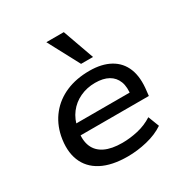

<svg xmlns="http://www.w3.org/2000/svg" viewBox="-175 -905 1023 1058"><g transform="rotate(-30 337.0 -376.0)"><path d="M338 9Q237 9 172.5 -25Q108 -59 83 -122.5Q58 -186 75 -273Q90 -345 132.5 -397.5Q175 -450 240 -478Q305 -506 389 -506Q467 -506 520 -476.5Q573 -447 595.5 -390.5Q618 -334 607 -250L604 -222H147L157 -291H544L519 -269Q528 -324 514 -360Q500 -396 467 -414.5Q434 -433 383 -433Q331 -433 287 -412.5Q243 -392 214 -354Q185 -316 175 -262L173 -251Q163 -192 180 -152Q197 -112 239.5 -91.5Q282 -71 349 -71Q398 -71 448.5 -82.5Q499 -94 543 -122L570 -52Q524 -21 461.5 -6Q399 9 338 9ZM369 -562 263 -761H374L445 -562Z"/></g></svg>

Font: Nunito Sans 7pt SemiExpanded Medium
Style: Italic
Weight: 500
Width: 6
Italic angle: -9°
Designer: Vernon Adams
Foundry: Vernon Adams
Version: Version 3.101;gftools[0.9.27]